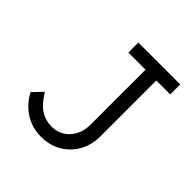

<svg xmlns="http://www.w3.org/2000/svg" viewBox="-187 -848 1006 1006"><g transform="rotate(45 316.0 -345.0)"><path d="M263 10Q196 10 143 -24Q90 -58 59 -117L111 -171Q148 -111 184.5 -89Q221 -67 263 -67Q325 -67 363.5 -110Q402 -153 402 -219V-626H275V-700H585V-626H482V-213Q482 -149 454 -98.5Q426 -48 376.5 -19Q327 10 263 10Z"/></g></svg>

Font: Lexend Deca Light
Style: Regular
Weight: 300
Designer: Bonnie Shaver-Troup, Thomas Jockin
Foundry: Lexend
Version: Version 1.008; ttfautohint (v1.8.4.7-5d5b)